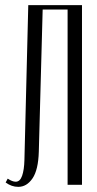

<svg xmlns="http://www.w3.org/2000/svg" viewBox="-20 -719 379 747"><path d="M10 -24Q28 -12 41 -12Q58 -12 66 -35Q74 -58 75 -96L90 -699H299V0H243V-682H146L131 -129Q129 -58 106.5 -25Q84 8 51 8Q25 8 2 -9Z"/></svg>

Font: Moniqa Cond Heading
Style: Regular
Weight: 400
Width: 3
Designer: Rajesh Rajput
Foundry: Rajesh Rajput
Version: Version 1.000